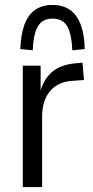

<svg xmlns="http://www.w3.org/2000/svg" viewBox="-20 -755 377 775"><path d="M72 0V-490H144V-383H142Q156 -435 189.5 -464Q223 -493 280 -499L313 -502L319 -432L263 -428Q210 -422 180 -384.5Q150 -347 150 -284V0ZM112 -552 62 -557Q64 -615 78.5 -655Q93 -695 121.5 -715Q150 -735 192 -735Q234 -735 262.5 -715Q291 -695 306 -655Q321 -615 322 -557L272 -552Q269 -619 251 -649.5Q233 -680 192 -680Q152 -680 133.5 -649.5Q115 -619 112 -552Z"/></svg>

Font: Nunito Sans 10pt Condensed
Style: Regular
Weight: 400
Width: 3
Designer: Vernon Adams
Foundry: Vernon Adams
Version: Version 3.101;gftools[0.9.27]